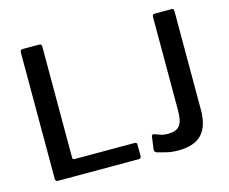

<svg xmlns="http://www.w3.org/2000/svg" viewBox="-104 -888 1245 1044"><g transform="rotate(-15 518.5 -366.0)"><path d="M88 -727Q88 -742 102 -742H196Q209 -742 209 -727V-102Q209 -91 219 -91H557Q571 -91 571 -79V-13Q571 -7 567.5 -3.5Q564 0 557 0H105Q95 0 91.5 -4Q88 -8 88 -16V-727ZM953 -172Q953 -80 911 -35Q869 10 778 10Q741 10 711 2.5Q681 -5 664 -10Q656 -12 652 -17Q648 -22 649 -33L658 -98Q659 -113 672 -110Q687 -105 704 -98.5Q721 -92 749 -92Q793 -92 812.5 -115.5Q832 -139 832 -201V-727Q832 -742 845 -742H941Q953 -742 953 -727V-172Z"/></g></svg>

Font: Libre Franklin Medium
Style: Regular
Weight: 500
Designer: Pablo Impallari, Rodrigo Fuenzalida, Nhung Nguyen
Foundry: Impallari Type
Version: Version 3.000